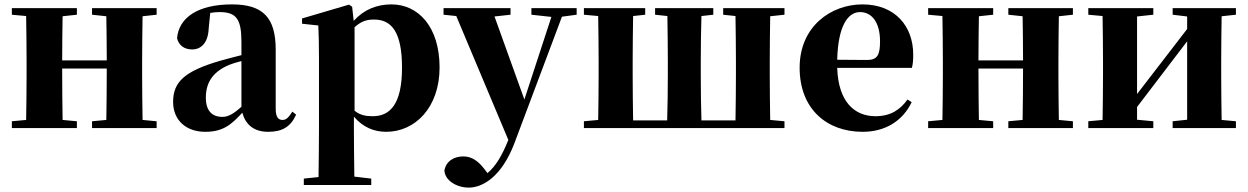

<svg xmlns="http://www.w3.org/2000/svg" viewBox="-20 -583 5680 874"><path d="M693 -516V-546H399V-516L464 -509C465 -454 466 -371 466 -308H263C263 -371 264 -454 265 -509L330 -516V-546H34V-516L99 -510C100 -451 101 -364 101 -308V-238C101 -182 100 -95 99 -37L34 -31V0H330V-31L265 -37C264 -95 263 -186 263 -271H466C466 -186 465 -95 464 -37L399 -31V0H693V-31L629 -37C628 -95 627 -182 627 -238V-308C627 -364 628 -451 629 -509Z M1079 -97C1042 -64 1019 -51 992 -51C945 -51 917 -79 917 -139C917 -212 954 -259 1024 -288C1036 -293 1056 -299 1079 -305ZM865 -504 881 -510ZM1311 -75C1292 -45 1281 -37 1266 -37C1247 -37 1235 -50 1235 -88V-357C1235 -502 1178 -563 1036 -563C881 -563 794 -503 786 -409C794 -376 819 -358 855 -358C893 -358 927 -385 930 -453L937 -524C952 -527 965 -528 979 -528C1055 -528 1079 -497 1079 -393V-332C1044 -323 1009 -314 981 -306C820 -259 768 -210 768 -119C768 -35 828 17 914 17C994 17 1032 -14 1083 -70C1098 -16 1135 17 1201 17C1265 17 1303 -6 1328 -61Z M1594 -459C1627 -489 1653 -494 1683 -494C1762 -494 1810 -438 1810 -275C1810 -108 1755 -54 1677 -54C1644 -54 1619 -59 1594 -79ZM1583 -552 1569 -562 1355 -499V-475L1429 -467C1431 -419 1432 -385 1432 -320V7C1432 68 1431 144 1430 223L1363 230V259H1670V230L1593 221C1592 143 1591 67 1591 7V-52C1633 -3 1683 17 1738 17C1870 17 1981 -94 1981 -276C1981 -461 1884 -563 1762 -563C1696 -563 1637 -540 1590 -488Z M2605 -546H2399V-516L2490 -506L2367 -130L2231 -508L2304 -516V-546H1999V-516L2057 -510L2294 54C2265 126 2237 173 2199 205L2183 184C2158 152 2129 129 2089 129C2050 129 2011 148 2003 193C2005 238 2058 271 2114 271C2175 271 2263 224 2322 68L2538 -507L2605 -516Z M3551 -516V-546H3272V-516L3328 -510C3329 -451 3330 -364 3330 -308V-238C3330 -181 3329 -93 3328 -35H3173C3171 -93 3170 -181 3170 -238V-308C3170 -364 3171 -451 3173 -510L3227 -516V-546H2962V-516L3018 -510C3019 -452 3020 -365 3020 -308V-238C3020 -181 3019 -93 3017 -35H2862C2861 -93 2860 -181 2860 -238V-308C2860 -364 2861 -451 2862 -510L2917 -516V-546H2638V-516L2703 -510C2704 -451 2705 -364 2705 -308V-238C2705 -182 2704 -95 2703 -37L2638 -31V0H3551V-31L3486 -37C3485 -95 3484 -182 3484 -238V-308C3484 -364 3485 -451 3486 -509Z M3791 -311C3795 -466 3840 -528 3895 -528C3948 -528 3986 -482 3986 -395C3986 -333 3974 -310 3927 -310ZM4111 -130C4078 -84 4035 -54 3965 -54C3871 -54 3796 -118 3791 -274H4131C4136 -293 4137 -310 4137 -335C4137 -462 4056 -563 3906 -563C3763 -563 3620 -463 3620 -275C3620 -88 3742 17 3907 17C4009 17 4089 -32 4130 -118Z M4864 -516V-546H4570V-516L4635 -509C4636 -454 4637 -371 4637 -308H4434C4434 -371 4435 -454 4436 -509L4501 -516V-546H4205V-516L4270 -510C4271 -451 4272 -364 4272 -308V-238C4272 -182 4271 -95 4270 -37L4205 -31V0H4501V-31L4436 -37C4435 -95 4434 -186 4434 -271H4637C4637 -186 4636 -95 4635 -37L4570 -31V0H4864V-31L4800 -37C4799 -95 4798 -182 4798 -238V-308C4798 -364 4799 -451 4800 -509Z M5606 -516V-546H5318V-516L5384 -508V-451L5156 -155V-508L5230 -516V-546H4934V-516L4999 -510C5000 -451 5001 -364 5001 -308V-238C5001 -182 5000 -95 4999 -37L4934 -31V0H5230V-31L5156 -38V-96L5384 -395V-38L5318 -31V0H5606V-31L5541 -37C5540 -95 5539 -182 5539 -238V-308C5539 -364 5540 -451 5541 -509Z"/></svg>

Font: Noto Serif KR Black
Style: Regular
Weight: 900
Version: Version 1.001;PS 1.001;hotconv 16.6.54;makeotf.lib2.5.65590